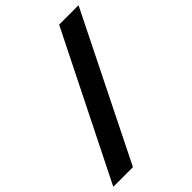

<svg xmlns="http://www.w3.org/2000/svg" viewBox="-280 -853 1043 1043"><g transform="rotate(-45 241.0 -331.5)"><path d="M-41 84 374 -747H523L110 84Z"/></g></svg>

Font: Figtree ExtraBold
Style: Italic
Weight: 800
Italic angle: -9.5°
Foundry: Erik Kennedy
Version: Version 2.001;gftools[0.9.30]